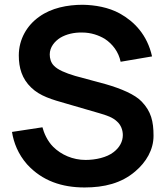

<svg xmlns="http://www.w3.org/2000/svg" viewBox="-20 -786 708 821"><path d="M630.2 -544.8C609.4 -637.5 554.2 -693.8 492.7 -728.1C443.8 -755.2 385.4 -764.6 334.4 -765.6C267.7 -765.6 200 -752.1 147.9 -714.6C95.8 -678.1 60.4 -618.8 60.4 -549C60.4 -495.8 74 -449 113.5 -411.5C151 -375 202.1 -360.4 264.6 -342.7L404.2 -302.1C436.5 -292.7 461.5 -284.4 480.2 -266.7C496.9 -252.1 505.2 -230.2 505.2 -208.3C505.2 -181.2 491.7 -155.2 465.6 -135.4C436.5 -112.5 388.5 -102.1 345.8 -102.1C291.7 -102.1 241.7 -124 207.3 -158.3C182.3 -183.3 167.7 -217.7 161.5 -241.7L31.3 -221.9C38.5 -176 57.3 -127.1 95.8 -83.3C160.4 -12.5 244.8 15.6 341.7 15.6C425 15.6 499 -2.1 558.3 -53.1C605.2 -92.7 636.5 -145.8 636.5 -205.2C636.5 -267.7 626 -309.4 586.5 -351C557.3 -382.3 496.9 -407.3 432.3 -426L301 -461.5C259.4 -474 227.1 -487.5 210.4 -505.2C196.9 -518.8 192.7 -537.5 192.7 -553.1C192.7 -584.4 213.5 -609.4 238.5 -625C263.5 -639.6 295.8 -647.9 332.3 -646.9C368.8 -646.9 402.1 -635.4 428.1 -619.8C461.5 -597.9 487.5 -563.5 495.8 -521.9Z"/></svg>

Font: Manrope3 Bold
Style: Regular
Weight: 700
Designer: Mikhail Sharanda
Foundry: Mikhail Sharanda
Version: Version 3.000;PS 003.000;hotconv 1.0.88;makeotf.lib2.5.64775